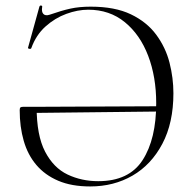

<svg xmlns="http://www.w3.org/2000/svg" viewBox="-20 -660 694 692"><path d="M305 12Q238 12 190 -8.5Q142 -29 111 -65.5Q80 -102 65.5 -152.5Q51 -203 51 -263Q51 -271 54 -273Q57 -275 63 -275H112Q112 -172 142.5 -113.5Q173 -55 223.5 -31Q274 -7 334 -7Q445 -7 494 -83Q543 -159 543 -288Q543 -383 514 -459Q485 -535 430 -580Q375 -625 298 -625Q260 -625 219 -610Q178 -595 144 -564.5Q110 -534 93 -487Q92 -483 86 -484Q80 -485 81 -488L122 -636Q124 -641 128.5 -640Q133 -639 132 -635Q129 -617 136.5 -609.5Q144 -602 159 -607Q202 -622 234 -629Q266 -636 307 -636Q394 -636 451.5 -608.5Q509 -581 543 -535Q577 -489 591 -434Q605 -379 605 -324Q605 -217 565 -141.5Q525 -66 457.5 -27Q390 12 305 12ZM546 -277 547 -258 101 -253V-275Z"/></svg>

Font: Cormorant Infant Light
Style: Regular
Weight: 300
Designer: Christian Thalmann (Catharsis Fonts)
Foundry: Catharsis Fonts
Version: Version 4.001